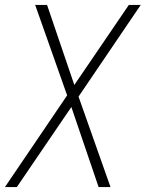

<svg xmlns="http://www.w3.org/2000/svg" viewBox="-25 -540 645 775"><path d="M-5 215 246 -155 117 -520H165L275 -197L495 -520H543L292 -150L421 215H373L263 -108L43 215Z"/></svg>

Font: Iosevka Aile XLt Obl
Style: Regular
Weight: 200
Italic angle: -9°
Designer: Belleve Invis
Foundry: Belleve Invis
Version: Version 31.1.0; ttfautohint (v1.8.4)